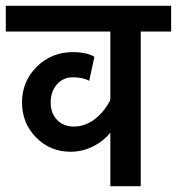

<svg xmlns="http://www.w3.org/2000/svg" viewBox="-47 -642 611 663"><path d="M544 -622V-533H439V1H334V-184Q310 -154 273.5 -136Q237 -118 197 -118Q126 -118 77.5 -167.5Q29 -217 29 -288Q29 -361 80 -411.5Q131 -462 204 -462Q252 -462 279 -446L261 -363Q240 -375 204 -375Q171 -375 149.5 -350.5Q128 -326 128 -288Q128 -251 150 -228Q172 -205 208 -205Q246 -205 279.5 -230Q313 -255 334 -297V-533H-27V-622Z"/></svg>

Font: LT Superior Semi-bold
Style: Regular
Weight: 600
Designer: Daniel Lyons
Foundry: LyonsType
Version: Version 1.0